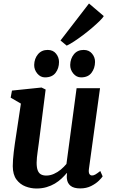

<svg xmlns="http://www.w3.org/2000/svg" viewBox="-20 -1068 644 1098"><path d="M188.5 10Q156.5 10 125.8 -1.8Q95 -13.5 74.2 -41.2Q53.5 -69 53 -117.5Q53 -135 54.5 -155.8Q56 -176.5 58.8 -199.8Q61.5 -223 65 -246.8Q68.5 -270.5 72 -293L99.5 -475.5L41 -509.5L48.5 -550L217.5 -567.5L241 -556L207 -289Q204.5 -267.5 201.5 -246.2Q198.5 -225 195.8 -205Q193 -185 191.2 -167.8Q189.5 -150.5 189.5 -137.5Q189.5 -109.5 195.8 -93.5Q202 -77.5 214.2 -70.8Q226.5 -64 244.5 -64Q266.5 -64 288 -73.5Q309.5 -83 327.8 -98.2Q346 -113.5 360 -130.5L418 -563.5H552L488.5 -101.5Q486 -82 491.2 -73.2Q496.5 -64.5 506.5 -64.5Q515.5 -64.5 525.2 -70Q535 -75.5 553.5 -90L567 -59.5Q562.5 -51.5 545.5 -34.8Q528.5 -18 501.2 -4.2Q474 9.5 439 9.5Q402 9.5 383.5 -5.5Q365 -20.5 362.5 -46.5Q362 -49 362 -52.5Q362 -56 362 -60.2Q362 -64.5 362.5 -69Q363 -73.5 363.5 -77.5L362 -78.5Q348.5 -62.5 331.8 -46.8Q315 -31 293.8 -18.2Q272.5 -5.5 246.2 2.2Q220 10 188.5 10ZM237 -625.5Q211.5 -625.5 193.2 -647.5Q175 -669.5 175.5 -697Q176.5 -733 197.2 -757.8Q218 -782.5 252.5 -782.5Q283.5 -782.5 300.5 -761.2Q317.5 -740 317.5 -713.5Q317.5 -677.5 297.8 -651.5Q278 -625.5 237 -625.5ZM443.5 -625.5Q417.5 -625.5 399.2 -647.5Q381 -669.5 381.5 -697Q382.5 -733 402.8 -757.8Q423 -782.5 458.5 -782.5Q489 -782.5 506.5 -761.2Q524 -740 523.5 -713.5Q523 -677.5 503.2 -651.5Q483.5 -625.5 443.5 -625.5ZM326 -836.5 489 -1048 573.5 -976Q568 -966 550.2 -948.5Q532.5 -931 507.8 -909.8Q483 -888.5 455.8 -868Q428.5 -847.5 403.8 -831.2Q379 -815 361.5 -807Z"/></svg>

Font: Merriweather
Style: Bold Italic
Weight: 700
Italic angle: -7.8°
Version: Version 2.101